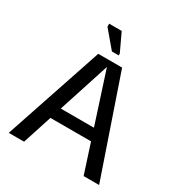

<svg xmlns="http://www.w3.org/2000/svg" viewBox="-170 -838 894 955"><g transform="rotate(30 277.0 -360.0)"><path d="M19 0 208 -563H345L538 0H449L278 -528L107 0ZM134 -168 137 -234H417L421 -168ZM261 -607 180 -703V-720H252L300 -618V-607Z"/></g></svg>

Font: Darker Grotesque Light SemiBold
Style: Regular
Weight: 600
Version: Version 1.000;gftools[0.9.28]